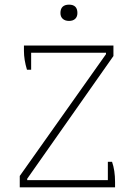

<svg xmlns="http://www.w3.org/2000/svg" viewBox="-20 -806 578 826"><path d="M240 -750Q240 -768 249.5 -777Q259 -786 277 -786Q313 -786 313 -750Q313 -734 303.5 -725Q294 -716 277 -716Q260 -716 250 -725Q240 -734 240 -750ZM65 -49 436 -573V-579H114V-506H96Q83 -549 83 -587V-610H468V-565L97 -37V-31H444V-110H462Q475 -73 475 -23V0H65Z"/></svg>

Font: Athiti ExtraLight
Style: Regular
Weight: 250
Version: Version 1.032